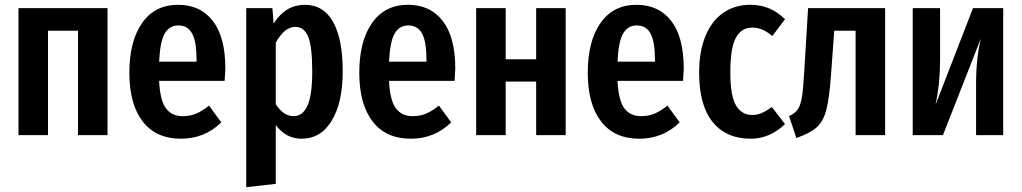

<svg xmlns="http://www.w3.org/2000/svg" viewBox="-20 -563 4258 800"><path d="M305 -435H180V0H57V-529H428V0H305Z M916 -226H643Q647 -144 671.5 -111.5Q696 -79 741 -79Q772 -79 797 -89.5Q822 -100 851 -123L902 -53Q832 15 734 15Q630 15 574.5 -57Q519 -129 519 -260Q519 -391 572 -467Q625 -543 722 -543Q815 -543 867 -475.5Q919 -408 919 -277Q919 -268 916 -226ZM799 -313Q799 -388 781 -422.5Q763 -457 723 -457Q686 -457 666.5 -423.5Q647 -390 643 -306H799Z M1408 -266Q1408 -136 1362.5 -60.5Q1317 15 1236 15Q1172 15 1129 -42V203L1006 217V-529H1115L1120 -465Q1146 -505 1178 -524Q1210 -543 1250 -543Q1328 -543 1368 -471.5Q1408 -400 1408 -266ZM1281 -265Q1281 -369 1264 -410Q1247 -451 1211 -451Q1165 -451 1129 -385V-129Q1161 -79 1203 -79Q1241 -79 1261 -122.5Q1281 -166 1281 -265Z M1874 -226H1601Q1605 -144 1629.5 -111.5Q1654 -79 1699 -79Q1730 -79 1755 -89.5Q1780 -100 1809 -123L1860 -53Q1790 15 1692 15Q1588 15 1532.5 -57Q1477 -129 1477 -260Q1477 -391 1530 -467Q1583 -543 1680 -543Q1773 -543 1825 -475.5Q1877 -408 1877 -277Q1877 -268 1874 -226ZM1757 -313Q1757 -388 1739 -422.5Q1721 -457 1681 -457Q1644 -457 1624.5 -423.5Q1605 -390 1601 -306H1757Z M2214 -223H2087V0H1964V-529H2087V-316H2214V-529H2337V0H2214Z M2826 -226H2553Q2557 -144 2581.5 -111.5Q2606 -79 2651 -79Q2682 -79 2707 -89.5Q2732 -100 2761 -123L2812 -53Q2742 15 2644 15Q2540 15 2484.5 -57Q2429 -129 2429 -260Q2429 -391 2482 -467Q2535 -543 2632 -543Q2725 -543 2777 -475.5Q2829 -408 2829 -277Q2829 -268 2826 -226ZM2709 -313Q2709 -388 2691 -422.5Q2673 -457 2633 -457Q2596 -457 2576.5 -423.5Q2557 -390 2553 -306H2709Z M3251 -483 3198 -413Q3176 -431 3156.5 -439.5Q3137 -448 3114 -448Q3069 -448 3046 -405.5Q3023 -363 3023 -262Q3023 -164 3046.5 -124Q3070 -84 3114 -84Q3136 -84 3154 -92Q3172 -100 3196 -117L3251 -46Q3187 15 3108 15Q3006 15 2949.5 -54.5Q2893 -124 2893 -260Q2893 -348 2919 -412Q2945 -476 2993.5 -509.5Q3042 -543 3106 -543Q3149 -543 3184 -528.5Q3219 -514 3251 -483Z M3668 -529V0H3545V-435H3456L3443 -257Q3436 -156 3423.5 -107Q3411 -58 3383.5 -33Q3356 -8 3298 12L3268 -79Q3293 -91 3304.5 -108Q3316 -125 3321.5 -159.5Q3327 -194 3331 -265L3347 -529Z M4160 0H4047V-216Q4047 -319 4067 -403L3909 0H3783V-529H3897V-312Q3897 -215 3878 -126L4034 -529H4160Z"/></svg>

Font: Fira Sans Compressed Medium
Style: Regular
Weight: 500
Width: 1
Designer: bBox Type GmbH & Carrois Corporate GbR & Edenspiekermann AG
Foundry: bBox Type GmbH & Carrois Corporate GbR & Edenspiekermann AG
Version: Version 4.301